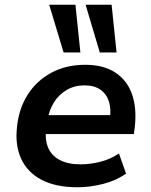

<svg xmlns="http://www.w3.org/2000/svg" viewBox="-20 -782 640 812"><path d="M308 10Q216 10 156 -21.5Q96 -53 69.5 -110.5Q43 -168 52 -246Q60 -323 97 -381.5Q134 -440 196.5 -474Q259 -508 341 -508Q418 -508 468 -475Q518 -442 538.5 -383Q559 -324 550 -244L546 -215H152L164 -295H462L444 -275Q451 -320 441 -352Q431 -384 405 -402.5Q379 -421 337 -421Q295 -421 262 -401.5Q229 -382 208.5 -349.5Q188 -317 181 -275L177 -251Q168 -198 182 -161.5Q196 -125 231.5 -106Q267 -87 321 -87Q362 -87 405 -98Q448 -109 483 -133L513 -48Q471 -18 415.5 -4Q360 10 308 10ZM402 -560 342 -762H452L473 -560ZM249 -560 188 -762H299L320 -560Z"/></svg>

Font: Nunito Sans 8pt
Style: Bold Italic
Weight: 700
Italic angle: -9°
Version: Version 3.101;gftools[0.9.27]